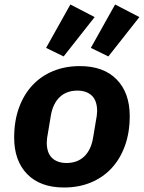

<svg xmlns="http://www.w3.org/2000/svg" viewBox="-20 -822 640 854"><path d="M265 12Q159 12 101 -47.5Q43 -107 43 -210Q43 -284 64.5 -343Q86 -402 124.5 -443Q163 -484 216.5 -506Q270 -528 335 -528Q441 -528 499 -468.5Q557 -409 557 -306Q557 -232 535.5 -173Q514 -114 475.5 -73Q437 -32 383.5 -10Q330 12 265 12ZM276 -97Q324 -97 354.5 -126Q385 -155 394 -209L407 -287Q409 -296 410.5 -307.5Q412 -319 412 -328Q412 -374 388.5 -396.5Q365 -419 324 -419Q276 -419 245.5 -390Q215 -361 206 -307L193 -229Q191 -220 189.5 -208.5Q188 -197 188 -188Q188 -142 211.5 -119.5Q235 -97 276 -97ZM263 -571 185 -609 293 -802 401 -746ZM462 -571 384 -609 492 -802 600 -746Z"/></svg>

Font: IBM Plex Mono
Style: Bold Italic
Weight: 700
Italic angle: -9°
Monospace: yes
Designer: Mike Abbink, Paul van der Laan, Pieter van Rosmalen
Foundry: Bold Monday
Version: Version 2.3